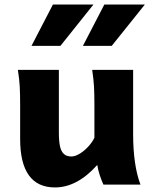

<svg xmlns="http://www.w3.org/2000/svg" viewBox="-20 -801 667 833"><path d="M401.9 -85.4Q314.9 12.2 218.3 12.2Q143.1 12.2 105.2 -40.5Q67.4 -93.3 67.4 -197.8V-341.8Q67.4 -393.1 65.7 -425Q64 -457 57.6 -498H235.4V-227.1Q235.4 -189.5 240.2 -166.7Q245.1 -144 257.1 -133.1Q269 -122.1 289.6 -122.1Q306.6 -122.1 326.9 -134.8Q347.2 -147.5 364.3 -166.5Q381.3 -185.5 389.6 -203.6V-341.8Q389.6 -394 387.9 -424.8Q386.2 -455.6 379.9 -498H557.6V-219.7Q557.6 -84.5 589.4 0H428.7Q420.4 -18.1 412.8 -41Q405.3 -64 401.9 -85.4ZM385.3 -781.2 242.2 -602.1H116.7L209.5 -781.2ZM608.4 -781.2 464.8 -602.1H339.8L432.6 -781.2Z"/></svg>

Font: Lesson One Extra
Style: Regular
Weight: 800
Designer: But Ko, Victor Gaultney, Annie Olsen, Julie Remington, Don Collingsworth, Eric Hays, Becca Hirsbrunner
Version: Version 1.100